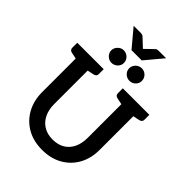

<svg xmlns="http://www.w3.org/2000/svg" viewBox="-305 -1240 1392 1392"><g transform="rotate(45 391.0 -544.0)"><path d="M391 9Q301 9 235 -29Q169 -67 132 -134Q95 -201 95 -287V-721H218V-288Q218 -232 238.5 -189Q259 -146 298 -122Q337 -98 391 -98Q446 -98 484.5 -121.5Q523 -145 543 -187.5Q563 -230 563 -287V-721H686V-287Q686 -199 649 -132.5Q612 -66 545.5 -28.5Q479 9 391 9ZM122 -721 110 -629 46 -642Q34 -645 28 -651.5Q22 -658 22 -670V-721ZM293 -721V-670Q293 -658 286.5 -651.5Q280 -645 268 -642L205 -629L193 -721ZM590 -721 578 -629 514 -642Q502 -645 495.5 -651.5Q489 -658 489 -670V-721ZM761 -721V-670Q761 -658 754.5 -651.5Q748 -645 736 -642L673 -629L660 -721ZM365 -856Q365 -830 345.5 -811.5Q326 -793 299 -793Q274 -793 254.5 -812Q235 -831 235 -856Q235 -882 254.5 -901.5Q274 -921 299 -921Q326 -921 345.5 -902Q365 -883 365 -856ZM549 -856Q549 -830 530 -811.5Q511 -793 484 -793Q458 -793 438.5 -811.5Q419 -830 419 -856Q419 -883 438.5 -902Q458 -921 484 -921Q511 -921 530 -902Q549 -883 549 -856ZM557 -1097 443 -961H338L224 -1097H299Q313 -1097 323 -1089L390 -1026L455 -1089Q459 -1093 465.5 -1095Q472 -1097 479 -1097Z"/></g></svg>

Font: Aleo SemiBold
Style: Regular
Weight: 600
Designer: Alessio Laiso
Foundry: Alessio Laiso
Version: Version 2.001;gftools[0.9.29]